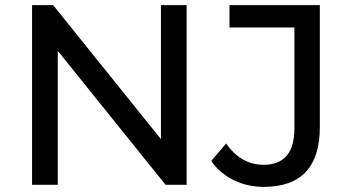

<svg xmlns="http://www.w3.org/2000/svg" viewBox="-20 -720 1365 748"><path d="M607 -178V-700H707V0H625L205 -522V0H105V-700H187ZM874 -700H1226V-225Q1226 8 1007 8Q944 8 890 -18.5Q836 -45 803 -93L861 -161Q919 -78 1007 -78Q1127 -78 1127 -220V-613H874Z"/></svg>

Font: Montserrat
Style: Regular
Weight: 500
Designer: Julieta Ulanovsky
Foundry: Julieta Ulanovsky
Version: Version 7.200;PS 007.200;hotconv 1.0.88;makeotf.lib2.5.64775